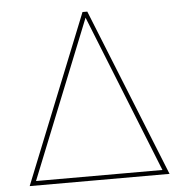

<svg xmlns="http://www.w3.org/2000/svg" viewBox="-53 -801 821 853"><g transform="rotate(-5 357.5 -375.0)"><path d="M367.5 -750 668.8 0H45L346.2 -750ZM75 -20H638.8L357.5 -723.8Z"/></g></svg>

Font: Now Thin
Style: Regular
Weight: 250
Designer: Alfredo Marco Pradil
Foundry: Alfredo Marco Pradil
Version: Version 1.002;PS 001.002;hotconv 1.0.88;makeotf.lib2.5.64775